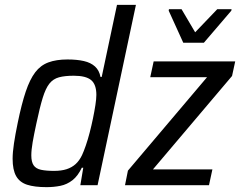

<svg xmlns="http://www.w3.org/2000/svg" viewBox="-20 -763 989 791"><path d="M172 8Q122 8 91.5 -2Q61 -12 46.5 -37.5Q32 -63 32 -109Q32 -135 37.5 -172Q43 -209 53 -257Q69 -335 86 -385.5Q103 -436 125 -465Q147 -494 179.5 -506Q212 -518 258 -518Q297 -518 325.5 -511.5Q354 -505 371.5 -489Q389 -473 394 -446H399L462 -743H540L382 0H311L323 -72H317Q301 -38 278.5 -20.5Q256 -3 229 2.5Q202 8 172 8ZM203 -59Q233 -59 254.5 -66Q276 -73 291.5 -87Q307 -101 318 -124Q325 -139 333.5 -163.5Q342 -188 349.5 -217Q357 -246 363 -275Q369 -304 373 -330Q377 -356 377 -372Q377 -415 355.5 -433Q334 -451 284 -451Q247 -451 223 -444.5Q199 -438 183.5 -418.5Q168 -399 156 -360Q144 -321 130 -255Q120 -209 114.5 -177Q109 -145 109 -123Q109 -96 118.5 -82Q128 -68 149 -63.5Q170 -59 203 -59ZM495 0 507 -60 833 -445H599L613 -510H949L936 -450L610 -65H855L841 0ZM735 -587 675 -719 676 -725H728L784 -630L875 -725H934L933 -719L820 -587Z"/></svg>

Font: Saira SemiCondensed
Style: Italic
Weight: 400
Width: 4
Italic angle: -12°
Designer: Hector Gatti with collaboration of the Omnibus-Type team
Foundry: Omnibus-Type
Version: Version 1.101